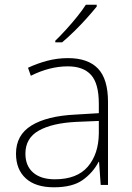

<svg xmlns="http://www.w3.org/2000/svg" viewBox="-20 -786 561 816"><path d="M269 -539Q354 -539 396.5 -494.5Q439 -450 439 -353V0H408L401 -98H399Q375 -52 331.5 -21Q288 10 209 10Q131 10 89.5 -28Q48 -66 48 -133Q48 -212 113.5 -252.5Q179 -293 300 -299L400 -305V-345Q400 -431 367 -467.5Q334 -504 268 -504Q191 -504 111 -464L99 -498Q137 -516 180 -527.5Q223 -539 269 -539ZM304 -268Q202 -263 145 -231Q88 -199 88 -133Q88 -81 121 -52.5Q154 -24 213 -24Q307 -24 353 -77.5Q399 -131 400 -219V-272ZM391 -758Q374 -737 349.5 -709.5Q325 -682 297 -654.5Q269 -627 244 -606H215V-613Q236 -633 261 -660.5Q286 -688 308.5 -716Q331 -744 345 -766H391Z"/></svg>

Font: Noto Sans Devanagari ExtraLight
Style: Regular
Weight: 200
Designer: Jelle Bosma - Monotype Design Team
Foundry: Monotype Imaging Inc.
Version: Version 2.004; ttfautohint (v1.8.4.7-5d5b)